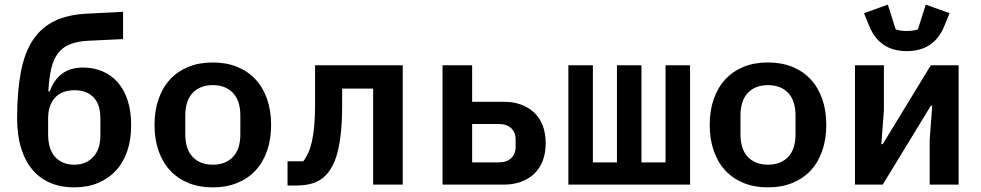

<svg xmlns="http://www.w3.org/2000/svg" viewBox="-20 -798 4240 830"><path d="M301 12Q244 12 198.5 -7Q153 -26 121 -63.5Q89 -101 71.5 -157Q54 -213 54 -287Q54 -402 70 -486Q86 -570 122 -624.5Q158 -679 215.5 -707Q273 -735 356 -739L512 -747V-629L365 -622Q316 -620 283.5 -607Q251 -594 231 -568Q211 -542 201.5 -501.5Q192 -461 189 -403H195Q213 -453 248.5 -479.5Q284 -506 339 -506Q385 -506 423.5 -489.5Q462 -473 489.5 -441.5Q517 -410 532 -363.5Q547 -317 547 -256Q547 -194 530 -144.5Q513 -95 481 -60.5Q449 -26 403.5 -7Q358 12 301 12ZM301 -86Q352 -86 383 -119.5Q414 -153 414 -212V-286Q414 -347 384 -377.5Q354 -408 302 -408Q247 -408 217.5 -375.5Q188 -343 188 -286V-217Q188 -153 218.5 -119.5Q249 -86 301 -86Z M900 12Q841 12 794.5 -7Q748 -26 715.5 -61Q683 -96 665.5 -146Q648 -196 648 -258Q648 -320 665.5 -370Q683 -420 715.5 -455Q748 -490 794.5 -509Q841 -528 900 -528Q958 -528 1005 -509Q1052 -490 1084.5 -455Q1117 -420 1134.5 -370Q1152 -320 1152 -258Q1152 -196 1134.5 -146Q1117 -96 1084.5 -61Q1052 -26 1005 -7Q958 12 900 12ZM900 -86Q955 -86 987 -119.5Q1019 -153 1019 -218V-298Q1019 -363 987 -396.5Q955 -430 900 -430Q845 -430 813 -396.5Q781 -363 781 -298V-218Q781 -153 813 -119.5Q845 -86 900 -86Z M1223 -101H1291Q1303 -116 1312.5 -137Q1322 -158 1328.5 -187Q1335 -216 1338.5 -255Q1342 -294 1342 -345V-516H1721V0H1593V-415H1459V-342Q1459 -273 1453.5 -223Q1448 -173 1438.5 -137.5Q1429 -102 1416.5 -79.5Q1404 -57 1390 -42Q1365 -16 1333 -6Q1301 4 1261 4H1223Z M1893 -516H2021V-358H2159Q2199 -358 2232 -346Q2265 -334 2289 -311.5Q2313 -289 2326 -255.5Q2339 -222 2339 -179Q2339 -136 2326 -102.5Q2313 -69 2289 -46.5Q2265 -24 2232 -12Q2199 0 2159 0H1893ZM2136 -96Q2170 -96 2189.5 -114Q2209 -132 2209 -164V-194Q2209 -226 2189.5 -244Q2170 -262 2136 -262H2021V-96Z M2437 -516H2543V-96H2647V-516H2753V-96H2857V-516H2963V0H2437Z M3300 12Q3241 12 3194.5 -7Q3148 -26 3115.5 -61Q3083 -96 3065.5 -146Q3048 -196 3048 -258Q3048 -320 3065.5 -370Q3083 -420 3115.5 -455Q3148 -490 3194.5 -509Q3241 -528 3300 -528Q3358 -528 3405 -509Q3452 -490 3484.5 -455Q3517 -420 3534.5 -370Q3552 -320 3552 -258Q3552 -196 3534.5 -146Q3517 -96 3484.5 -61Q3452 -26 3405 -7Q3358 12 3300 12ZM3300 -86Q3355 -86 3387 -119.5Q3419 -153 3419 -218V-298Q3419 -363 3387 -396.5Q3355 -430 3300 -430Q3245 -430 3213 -396.5Q3181 -363 3181 -298V-218Q3181 -153 3213 -119.5Q3245 -86 3300 -86Z M3676 -516H3801V-321L3790 -175H3796L4004 -516H4124V0H3999V-195L4010 -341H4004L3796 0H3676ZM3900 -577Q3782 -577 3738 -685L3715 -741L3818 -778L3852 -671Q3860 -668 3873.5 -666Q3887 -664 3900 -664Q3913 -664 3926.5 -666Q3940 -668 3948 -671L3982 -778L4085 -741L4062 -685Q4018 -577 3900 -577Z"/></svg>

Font: IBM Plex Mono SmBld
Style: Regular
Weight: 600
Monospace: yes
Designer: Mike Abbink, Paul van der Laan, Pieter van Rosmalen
Foundry: Bold Monday
Version: Version 2.3